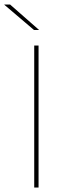

<svg xmlns="http://www.w3.org/2000/svg" viewBox="-60 -844 288 864"><path d="M113.5 -639V0H94V-639ZM115.5 -709.5 -14.5 -823.5H-40.5V-822.5L93 -709H115.5Z"/></svg>

Font: Anek Malayalam Thin
Style: Regular
Weight: 250
Version: Version 1.003